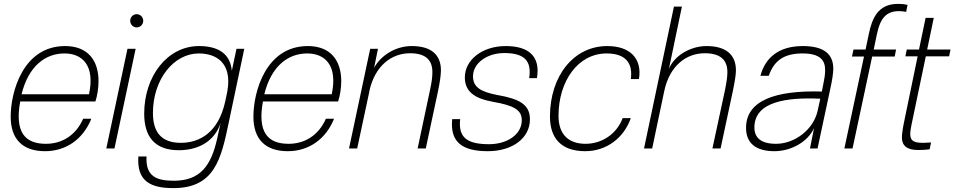

<svg xmlns="http://www.w3.org/2000/svg" viewBox="-20 -764 4911 988"><path d="M315 -527C98 -527 35 -290 35 -164C35 -48 96 14 212 14C318 14 407 -46 450 -153H408C370 -67 299 -24 216 -24C109 -24 55 -83 84 -242H471C480 -269 487 -310 487 -346C487 -452 433 -527 315 -527ZM91 -279C127 -425 214 -489 312 -489C403 -489 470 -428 438 -279Z M678 -513H636L527 0H569ZM650 -657C650 -638 665 -623 683 -623C702 -623 717 -638 717 -657C717 -676 702 -691 683 -691C665 -691 650 -676 650 -657Z M1157 -133 1237 -513H1197L1173 -400C1165 -486 1105 -527 1004 -527C842 -527 722 -373 722 -179C722 -59 778 9 900 9C1002 9 1085 -38 1115 -131L1098 -53C1067 88 1011 166 875 166C790 166 728 147 734 41H692C683 170 757 204 872 204C1085 204 1118 53 1157 -133ZM767 -182C767 -357 875 -489 1003 -489C1088 -489 1176 -445 1150 -295L1148 -285L1139 -242C1104 -83 1009 -29 910 -29C809 -29 767 -86 767 -182Z M1564 -527C1347 -527 1284 -290 1284 -164C1284 -48 1345 14 1461 14C1567 14 1656 -46 1699 -153H1657C1619 -67 1548 -24 1465 -24C1358 -24 1304 -83 1333 -242H1720C1729 -269 1736 -310 1736 -346C1736 -452 1682 -527 1564 -527ZM1340 -279C1376 -425 1463 -489 1561 -489C1652 -489 1719 -428 1687 -279Z M1925 -513H1885L1776 0H1818L1881 -295V-297C1910 -427 1996 -490 2090 -490C2174 -490 2205 -452 2205 -393C2205 -369 2202 -343 2193 -302L2129 0H2171L2234 -295C2243 -339 2249 -377 2249 -402C2249 -487 2193 -527 2099 -527C2015 -527 1940 -479 1905 -415Z M2582 -527C2462 -527 2372 -456 2372 -366C2372 -291 2424 -257 2517 -240C2626 -221 2665 -198 2665 -145C2665 -73 2591 -22 2497 -22C2385 -22 2337 -55 2348 -151H2307C2295 -35 2356 14 2490 14C2618 14 2707 -54 2707 -150C2707 -226 2653 -255 2540 -275C2455 -291 2414 -315 2414 -371C2414 -439 2486 -491 2575 -491C2677 -491 2717 -452 2703 -362H2743C2762 -474 2701 -527 2582 -527Z M3105 -527C2932 -527 2810 -373 2810 -164C2810 -53 2868 14 2991 14C3103 14 3191 -56 3226 -156H3184C3154 -75 3078 -24 2993 -24C2907 -24 2854 -71 2854 -168C2854 -345 2953 -489 3102 -489C3197 -489 3238 -441 3226 -357H3268C3285 -462 3223 -527 3105 -527Z M3489 -730H3448L3294 0H3336L3398 -295C3426 -427 3512 -490 3607 -490C3691 -490 3723 -452 3723 -393C3723 -369 3719 -343 3711 -302L3646 0H3688L3751 -295C3760 -339 3767 -377 3767 -402C3767 -487 3710 -527 3616 -527C3529 -527 3447 -474 3422 -409Z M4111 -527C3981 -527 3916 -461 3893 -374H3936C3964 -456 4019 -489 4110 -489C4199 -489 4226 -455 4226 -404C4226 -379 4222 -357 4216 -328L4209 -293C3970 -300 3819 -247 3819 -106C3819 -26 3871 14 3965 14C4051 14 4137 -34 4169 -105L4148 0H4187L4254 -314C4261 -346 4268 -386 4268 -410C4268 -484 4222 -527 4111 -527ZM3862 -108C3862 -242 4030 -264 4201 -256L4187 -192C4165 -97 4070 -24 3973 -24C3895 -24 3862 -56 3862 -108Z M4600 -744C4496 -744 4467 -666 4451 -590L4434 -509H4372L4364 -473H4426L4325 0H4367L4468 -473H4584L4591 -509H4476L4492 -586C4510 -672 4542 -721 4643 -703L4650 -739C4632 -743 4621 -744 4600 -744Z M4670 -120 4744 -474H4864L4871 -509H4751L4785 -672H4743L4709 -509H4646L4639 -474H4702L4635 -150C4625 -103 4621 -73 4621 -57C4621 -16 4645 8 4705 8C4724 8 4746 7 4764 4L4771 -31C4668 -23 4653 -37 4670 -120Z"/></svg>

Font: Nacelle UltraLight
Style: Italic
Weight: 200
Italic angle: -12°
Designer: Sora Sagano
Foundry: Sora Sagano
Version: Version 1.000;FEAKit 1.0